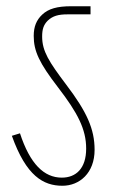

<svg xmlns="http://www.w3.org/2000/svg" viewBox="-20 -642 365 615"><path d="M283 -162C283 -229 258 -284 192 -371C137 -444 115 -478 115 -525C115 -547 119 -562 133 -576C149 -591 167 -596 196 -596H270V-622H208C163 -622 135 -614 115 -595C97 -578 88 -557 88 -527C88 -478 106 -440 166 -362C229 -280 256 -228 256 -166C256 -102 223 -73 178 -73C121 -73 76 -117 44 -215L18 -207C64 -78 119 -47 180 -47C235 -47 283 -88 283 -162Z"/></svg>

Font: Noto Sans ExtraCondensed Thin
Style: Italic
Weight: 100
Width: 2
Italic angle: -12°
Designer: Monotype Design Team
Foundry: Monotype Imaging Inc.
Version: Version 2.013